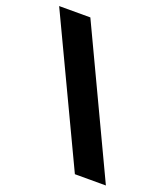

<svg xmlns="http://www.w3.org/2000/svg" viewBox="-131 -796 768 887"><g transform="rotate(20 253.0 -352.5)"><path d="M6.8 -705.1H160.2L493.2 0H340.8Z"/></g></svg>

Font: Kadwa
Style: Regular
Weight: 400
Designer: Sol Matas
Foundry: Sol Matas
Version: Version 1.000;PS 001.000;hotconv 1.0.70;makeotf.lib2.5.58329